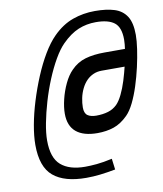

<svg xmlns="http://www.w3.org/2000/svg" viewBox="-88 -797 807 948"><g transform="rotate(-10 315.5 -323.0)"><path d="M359 -398Q343 -382 332 -359.5Q321 -337 316 -312.5Q311 -288 311 -266Q311 -237 326.5 -226Q342 -215 370 -215Q403 -215 429.5 -223Q456 -231 475 -250Q490 -265 504.5 -294.5Q519 -324 530.5 -361Q542 -398 551 -436Q560 -474 565 -507Q570 -540 570 -561Q570 -623 539.5 -646.5Q509 -670 447 -670Q400 -670 359 -653Q318 -636 277 -595Q252 -570 227.5 -527.5Q203 -485 181.5 -433Q160 -381 144 -326.5Q128 -272 118.5 -222.5Q109 -173 109 -136Q109 -49 151 -12.5Q193 24 272 24Q298 24 330.5 21Q363 18 408 8L415 63Q372 71 337.5 75Q303 79 268 79Q159 79 103.5 32.5Q48 -14 48 -125Q48 -168 58 -223.5Q68 -279 86.5 -339Q105 -399 129 -456.5Q153 -514 181.5 -562Q210 -610 241 -641Q287 -687 340 -706Q393 -725 452 -725Q510 -725 549.5 -712.5Q589 -700 610 -667.5Q631 -635 631 -574Q631 -545 625 -503.5Q619 -462 608.5 -415.5Q598 -369 583.5 -324Q569 -279 551.5 -243.5Q534 -208 514 -188Q480 -154 443 -141.5Q406 -129 361 -129Q291 -129 254.5 -159.5Q218 -190 218 -251Q218 -283 227.5 -322.5Q237 -362 254.5 -399Q272 -436 295 -459Q326 -491 367 -503Q408 -515 464 -515H598L573 -429H434Q411 -429 392 -420.5Q373 -412 359 -398Z"/></g></svg>

Font: Intel One Mono Light
Style: Italic
Weight: 300
Italic angle: -16°
Monospace: yes
Designer: Fred Shallcrass
Foundry: Frere-Jones Type LLC
Version: Version 1.004